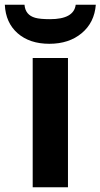

<svg xmlns="http://www.w3.org/2000/svg" viewBox="-60 -791 424 811"><path d="M227.1 0H78.1V-545.9H227.1ZM-39.6 -771H43.5Q46.9 -727.5 88.9 -715.8Q109.4 -710 151.4 -710Q252 -710 259.8 -771H344.7Q338.9 -695.8 285.2 -650.9Q231.4 -606 148.4 -606Q65.4 -606 14.6 -650.4Q-36.1 -694.8 -39.6 -771Z"/></svg>

Font: OpenSans-Bold
Style: Bold
Weight: 700
Foundry: Ascender Corporation
Version: Version 1.10